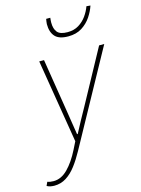

<svg xmlns="http://www.w3.org/2000/svg" viewBox="-220 -786 794 1084"><g transform="rotate(-15 177.0 -244.0)"><path d="M-40 222Q-50 222 -61.5 220Q-73 218 -84 212L-74 190Q-59 196 -38 196Q7 196 45.5 157Q84 118 116 54L138 10L58 -478H86L136 -166Q142 -132 147 -95.5Q152 -59 158 -26H162Q180 -61 199.5 -96.5Q219 -132 238 -166L408 -478H438L138 68Q114 112 87.5 147Q61 182 29.5 202Q-2 222 -40 222ZM254 -572Q200 -572 177 -597.5Q154 -623 154 -670Q154 -676 155.5 -685Q157 -694 158 -700H182Q181 -690 180.5 -683.5Q180 -677 180 -672Q180 -635 196.5 -615.5Q213 -596 256 -596Q294 -596 321.5 -613Q349 -630 367.5 -656Q386 -682 396 -710L419 -708Q409 -677 388 -645.5Q367 -614 334 -593Q301 -572 254 -572Z"/></g></svg>

Font: Source Sans 3
Style: Italic
Weight: 200
Italic angle: -11°
Designer: Paul D. Hunt
Foundry: Adobe
Version: Version 3.046;hotconv 1.0.118;makeotfexe 2.5.65603